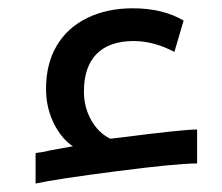

<svg xmlns="http://www.w3.org/2000/svg" viewBox="-20 -429 530 458"><path d="M64.9 -64Q85.4 -66.4 97.2 -69.8L153.8 -80.1Q126 -98.6 107.9 -135.7Q89.8 -172.9 89.8 -216.8Q89.8 -277.3 115.5 -320.3Q141.1 -363.3 188.2 -386.2Q235.4 -409.2 296.9 -409.2Q368.7 -409.2 418 -379.9L396 -305.2Q346.7 -331.1 298.8 -331.1Q240.7 -331.1 210.4 -300.3Q180.2 -269.5 180.2 -210.9Q180.2 -173.3 197.5 -142.6Q214.8 -111.8 243.2 -98.1L265.1 -100.6Q416.5 -120.1 450.2 -120.1V-39.1Q401.4 -39.1 257.8 -20.5Q114.3 -2 64.9 8.8Z"/></svg>

Font: Noto Kufi Arabic
Style: Regular
Weight: 400
Designer: Monotype Design team
Foundry: Monotype Imaging Inc.
Version: Version 1.02